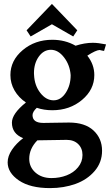

<svg xmlns="http://www.w3.org/2000/svg" viewBox="-20 -696 571 991"><path d="M19.5 142.1Q19.5 109.9 41.7 76.9Q64 43.9 99.6 17.1Q41.5 -5.9 41.5 -63Q41.5 -108.9 113.8 -167Q76.2 -192.4 54.9 -229.2Q33.7 -266.1 33.7 -308.6Q33.7 -383.8 97.2 -437.3Q160.6 -490.7 250 -490.7Q316.4 -490.7 370.1 -460Q417 -475.1 459 -475.1Q486.8 -475.1 527.3 -466.8L517.1 -433.1Q511.7 -434.1 506.3 -435.1Q501 -436 498 -437L495.1 -438Q475.1 -437.5 430.7 -408.7Q466.8 -363.3 466.8 -308.6Q466.8 -233.4 403.3 -180.2Q339.8 -127 250 -127Q207 -127 169.9 -139.6Q147.9 -119.1 147.9 -101.6Q147.9 -61.5 204.1 -61.5Q228 -61.5 265.9 -62.5Q303.7 -63.5 335.9 -63.5Q418.5 -63.5 462.6 -22.5Q506.8 18.6 506.8 82Q506.8 142.1 468.5 186.8Q430.2 231.4 369.9 253.2Q309.6 274.9 238.3 274.9Q135.7 274.9 77.6 235.4Q19.5 195.8 19.5 142.1ZM245.6 223.1Q287.6 223.1 323.7 209.2Q359.9 195.3 382.8 167.5Q405.8 139.6 405.8 104Q405.8 69.3 383.5 47.6Q361.3 25.9 323.7 25.9Q286.1 25.9 246.6 27.1Q207 28.3 172.9 28.3Q130.9 71.3 130.9 123.5Q130.9 166.5 163.1 194.8Q195.3 223.1 245.6 223.1ZM155.8 -309.1Q158.2 -254.9 188 -216.6Q217.8 -178.2 256.8 -178.2Q293.9 -178.2 319.3 -217Q344.7 -255.9 344.7 -308.1Q340.8 -360.8 310.5 -399.9Q280.3 -439 242.7 -439Q205.6 -439 180.4 -404.1Q155.3 -369.1 155.3 -318.8Q155.3 -317.4 155.5 -314Q155.8 -310.5 155.8 -309.1ZM117.2 -539.6 248 -675.8 378.9 -539.6 357.9 -507.8 248 -570.8Q207 -547.9 138.2 -507.8Z"/></svg>

Font: Flanker
Style: Bold
Weight: 700
Designer: Flanker
Foundry: Flanker
Version: Version 2.021